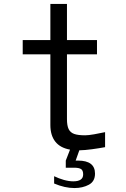

<svg xmlns="http://www.w3.org/2000/svg" viewBox="-20 -753 640 972"><path d="M254 176V139Q277.5 150.5 303.2 157.8Q329 165 351 165Q401 165 401 130Q401 109.5 390.2 102.8Q379.5 96 355 96H313V60L334.5 4.5Q284.5 -4.5 259.8 -36.2Q235 -68 235 -120V-478H95V-550H235V-733H319V-550H471V-478H319V-150Q319 -117 327.5 -99.5Q336 -82 355.5 -75Q375 -68 411 -68Q427 -68 457 -73.2Q487 -78.5 512 -84V-8Q482.5 -2.5 445.8 2.5Q409 7.5 381.5 8L363 60H375Q461 60 461 126Q461 165.5 429.8 182.2Q398.5 199 357 199Q308 199 254 176Z"/></svg>

Font: JuliaMono Latin
Style: Regular
Weight: 400
Monospace: yes
Designer: cormullion
Foundry: corm
Version: Version 0.049; ttfautohint (v1.8.4)